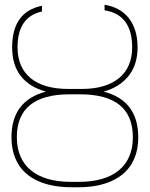

<svg xmlns="http://www.w3.org/2000/svg" viewBox="-20 -780 632 810"><path d="M28.4 -201Q28.4 -355.5 174 -393.5Q104 -412.6 67.6 -459.3Q31.2 -506 31.2 -580.3Q31.2 -730.1 157 -755.7V-731.5Q54 -709.2 54 -580.3Q54 -538 68 -505.3Q82 -472.7 109.2 -450.3Q136.4 -427.9 176.1 -416.4Q215.9 -404.8 267 -404.8H325.3Q376.4 -404.8 415.8 -416.5Q455.3 -428.3 482.4 -450.6Q509.6 -473 523.6 -505.7Q537.6 -538.4 537.6 -580.3Q537.6 -648.8 508.5 -688.2Q479.4 -727.6 421.2 -736.5V-759.9Q454.5 -754.6 480.5 -740.1Q506.4 -725.5 524.1 -702.6Q541.9 -679.7 551.1 -649Q560.4 -618.3 560.4 -580.3Q560.4 -507.8 522.9 -460.2Q485.4 -412.6 417.3 -393.5Q563.2 -355.8 563.2 -201Q563.2 -163 554.2 -132.6Q545.1 -102.3 528.8 -78.8Q512.4 -55.4 489.5 -38.7Q466.6 -22 438.7 -11.2Q410.9 -0.4 378.9 4.8Q346.9 9.9 312.5 9.9H279.8Q245.4 9.9 213.2 4.8Q181.1 -0.4 153.2 -11Q125.4 -21.7 102.3 -38.5Q79.2 -55.4 62.9 -78.8Q46.5 -102.3 37.5 -132.6Q28.4 -163 28.4 -201ZM279.1 -12.8H312.5Q367.9 -12.8 410.3 -25.2Q452.8 -37.6 481.7 -61.6Q510.7 -85.6 525.6 -120.7Q540.5 -155.9 540.5 -201Q540.5 -382.1 317.5 -382.1H274.1Q51.1 -382.1 51.1 -201Q51.1 -155.9 66.1 -120.7Q81 -85.6 110.1 -61.6Q139.2 -37.6 181.6 -25.2Q224.1 -12.8 279.1 -12.8Z"/></svg>

Font: Inter P Thin
Style: Regular
Weight: 100
Designer: Rasmus Andersson
Foundry: rsms
Version: Version 3.018;git-588b23468